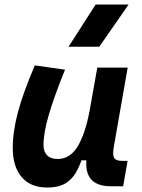

<svg xmlns="http://www.w3.org/2000/svg" viewBox="-20 -815 626 845"><path d="M187 10.3Q114.7 10.3 75.4 -35.6Q36.1 -81.5 36.1 -164.6Q36.1 -235.8 59.1 -321.8Q82 -407.7 133.3 -527.3L266.1 -508.3Q216.8 -386.2 194.1 -307.6Q171.4 -229 171.4 -176.8Q171.4 -147.5 187.5 -131.3Q203.6 -115.2 233.4 -115.2Q287.6 -115.2 321 -169.4Q354.5 -223.6 374 -325.7L369.1 -109.4H336.9L356 -160.6Q340.3 -107.9 321.8 -69.6Q303.2 -31.2 272 -10.5Q240.7 10.3 187 10.3ZM468.8 4.9Q427.2 4.9 401.6 -9.3Q376 -23.4 366 -51.5Q356 -79.6 361.3 -122.1L357.9 -234.9L408.2 -517.6H542L480.5 -166.5Q474.6 -132.3 482.9 -119.6Q491.2 -106.9 518.1 -106.9H541.5L522 4.9ZM281.7 -609.4 400.9 -794.9H545.9L417 -609.4Z"/></svg>

Font: Cascadia Code PL
Style: Italic
Weight: 400
Italic angle: -10°
Monospace: yes
Designer: Aaron Bell
Foundry: Saja Typeworks
Version: Version 2404.023